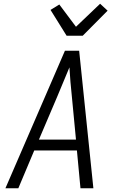

<svg xmlns="http://www.w3.org/2000/svg" viewBox="-20 -1006 640 1026"><path d="M9 0 327 -735H403L479 0H410L391 -202H163L78 0ZM386 -260 364 -490Q360 -529 356.5 -568Q353 -607 351 -646Q335 -607 318.5 -568Q302 -529 286 -490L188 -260ZM336 -815 250 -953 297 -982 386 -863 515 -986 555 -949 422 -815Z"/></svg>

Font: Iosevka Aile Light
Style: Italic
Weight: 300
Italic angle: -9°
Designer: Belleve Invis
Foundry: Belleve Invis
Version: Version 31.1.0; ttfautohint (v1.8.4)